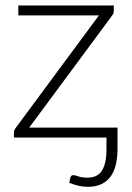

<svg xmlns="http://www.w3.org/2000/svg" viewBox="-20 -518 498 723"><path d="M381 0H32.5V-19Q32.5 -27.5 40 -37.5L352.5 -460H49V-497.5H408.5V-477.5Q408.5 -467 401.5 -458.5L90 -37.5H422.5V43.5Q422.5 73.5 416.8 99.5Q411 125.5 397.8 144.8Q384.5 164 363.2 174.8Q342 185.5 311 185.5Q293.5 185.5 276.8 181.8Q260 178 241 170.5L244.5 152Q246.5 145 250 143.2Q253.5 141.5 256.5 141.5Q261.5 141.5 275.2 146.2Q289 151 308.5 151Q348.5 151 364.8 123Q381 95 381 46.5Z"/></svg>

Font: Lato Light
Style: Regular
Weight: 300
Designer: Lukasz Dziedzic
Foundry: tyPoland Lukasz Dziedzic
Version: Version 2.007; 2014-02-27